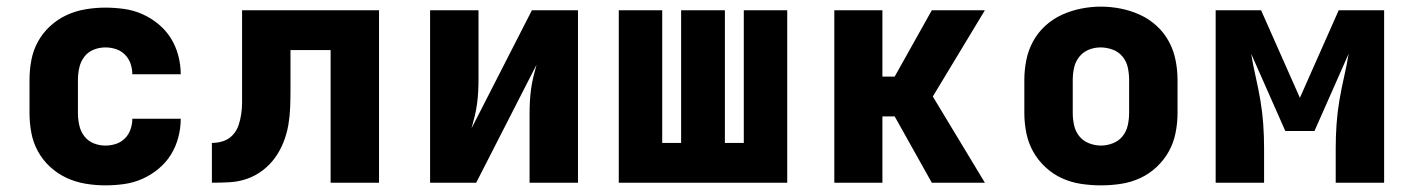

<svg xmlns="http://www.w3.org/2000/svg" viewBox="-20 -551 4240 579"><path d="M298 8Q268 8 238 3Q208 -2 181 -14.5Q154 -27 131.5 -47.5Q109 -68 94.5 -94.5Q80 -121 74.5 -150.5Q69 -180 69 -210V-310Q69 -340 74.5 -369.5Q80 -399 94.5 -425.5Q109 -452 131.5 -472.5Q154 -493 181 -505.5Q208 -518 238 -523Q268 -528 298 -528Q326 -528 354.5 -524Q383 -520 409 -508.5Q435 -497 457.5 -478.5Q480 -460 495 -436Q510 -412 517.5 -384Q525 -356 525 -328Q525 -328 525 -328Q525 -328 525 -327H379Q379 -327 379 -327.5Q379 -328 379 -328Q379 -344 373.5 -359.5Q368 -375 356.5 -386.5Q345 -398 329.5 -403Q314 -408 298 -408Q279 -408 262 -401Q245 -394 234 -379.5Q223 -365 219 -346.5Q215 -328 215 -310V-210Q215 -192 219 -173.5Q223 -155 234 -140.5Q245 -126 262 -119Q279 -112 298 -112Q314 -112 329.5 -117Q345 -122 356.5 -133.5Q368 -145 373.5 -160.5Q379 -176 379 -192Q379 -192 379 -192.5Q379 -193 379 -193H525Q525 -192 525 -192Q525 -192 525 -192Q525 -164 517.5 -136Q510 -108 495 -84Q480 -60 457.5 -41.5Q435 -23 409 -11.5Q383 0 354.5 4Q326 8 298 8Z M619 0V-120Q637 -120 653.5 -125.5Q670 -131 682 -144Q694 -157 699.5 -173.5Q705 -190 707.5 -207.5Q710 -225 710 -242Q710 -259 710 -277V-278Q710 -278 710 -278.5Q710 -279 710 -280V-520H1123V0H977V-400H856V-281Q856 -254 855 -227Q854 -200 849.5 -174Q845 -148 835 -122.5Q825 -97 809.5 -75.5Q794 -54 772.5 -37.5Q751 -21 725.5 -12Q700 -3 673 -1.5Q646 0 619 0Z M1277 0V-520H1423V-312Q1423 -293 1422 -274.5Q1421 -256 1418.5 -237.5Q1416 -219 1411.5 -200.5Q1407 -182 1402 -164L1584 -520H1723V0H1577V-208Q1577 -227 1578 -245.5Q1579 -264 1581.5 -282.5Q1584 -301 1588.5 -319.5Q1593 -338 1598 -356L1416 0Z M1846 0V-520H1977V-120H2034V-520H2166V-120H2223V-520H2354V0Z M2496 0V-520H2641V-320H2678L2790 -520H2950L2793 -260L2950 0H2790L2678 -200H2641V0Z M3300 8Q3270 8 3240 3.5Q3210 -1 3182.5 -13.5Q3155 -26 3132.5 -47Q3110 -68 3095.5 -94Q3081 -120 3075 -150Q3069 -180 3069 -210V-310Q3069 -340 3075 -370Q3081 -400 3095.5 -426.5Q3110 -453 3132.5 -473.5Q3155 -494 3182.5 -506.5Q3210 -519 3240 -525Q3270 -531 3300 -531Q3330 -531 3360 -525Q3390 -519 3417.5 -506.5Q3445 -494 3467.5 -473.5Q3490 -453 3504.5 -426.5Q3519 -400 3525 -370Q3531 -340 3531 -310V-210Q3531 -180 3525 -150Q3519 -120 3504.5 -94Q3490 -68 3467.5 -47Q3445 -26 3417.5 -13.5Q3390 -1 3360 3.5Q3330 8 3300 8ZM3300 -112Q3318 -112 3336 -119Q3354 -126 3365.5 -140.5Q3377 -155 3381 -173.5Q3385 -192 3385 -210V-310Q3385 -329 3381 -347.5Q3377 -366 3365 -380.5Q3353 -395 3335 -401.5Q3317 -408 3299 -408Q3280 -408 3263 -401Q3246 -394 3234.5 -379.5Q3223 -365 3219 -346.5Q3215 -328 3215 -310V-210Q3215 -192 3219 -173.5Q3223 -155 3234.5 -140.5Q3246 -126 3264 -119Q3282 -112 3300 -112Z M3646 0V-520H3783L3900 -256L4017 -520H4154V0H4008V-104Q4008 -140 4010.5 -176Q4013 -212 4019 -247.5Q4025 -283 4033 -318Q4041 -353 4047 -389L3944 -156H3856L3753 -389Q3759 -353 3767 -318Q3775 -283 3781 -247.5Q3787 -212 3789.5 -176Q3792 -140 3792 -104V0Z"/></svg>

Font: Iosevka Custom Heavy Extended
Style: Regular
Weight: 900
Width: 7
Monospace: yes
Designer: Belleve Invis
Foundry: Belleve Invis
Version: Version 11.2.4; ttfautohint (v1.8.4)